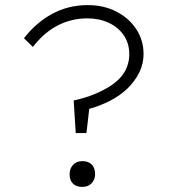

<svg xmlns="http://www.w3.org/2000/svg" viewBox="-20 -723 665 753"><path d="M277 -201 269 -329Q311 -338 345 -351.5Q379 -365 406 -381.5Q433 -398 451 -417.5Q469 -437 478 -460.5Q487 -484 487 -510Q487 -553 465.5 -584.5Q444 -616 406.5 -633.5Q369 -651 322 -651Q262 -651 208 -624Q154 -597 109 -539L74 -573Q121 -634 184.5 -668.5Q248 -703 324 -703Q387 -703 436.5 -677.5Q486 -652 514.5 -608.5Q543 -565 543 -511Q543 -473 526 -438.5Q509 -404 480 -376Q451 -348 412 -328Q373 -308 330 -296L319 -201ZM253 -40Q253 -62 266.5 -76.5Q280 -91 303 -91Q327 -91 340 -77.5Q353 -64 353 -40Q353 -19 339.5 -4.5Q326 10 303 10Q279 10 266 -3Q253 -16 253 -40Z"/></svg>

Font: Lexend Exa ExtraLight
Style: Regular
Weight: 250
Designer: Bonnie Shaver-Troup, Thomas Jockin
Foundry: Lexend
Version: Version 1.007